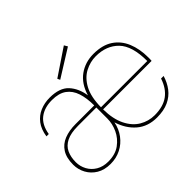

<svg xmlns="http://www.w3.org/2000/svg" viewBox="-153 -923 1162 1162"><g transform="rotate(-45 427.5 -342.0)"><path d="M200 12Q148 12 111.5 -10Q75 -32 55.5 -68Q36 -104 36 -145Q36 -204 59 -240Q82 -276 123.5 -292.5Q165 -309 220 -309H380Q380 -372 365 -417.5Q350 -463 315.5 -488Q281 -513 222 -513Q157 -513 115.5 -481Q74 -449 63 -381H43Q51 -434 76.5 -467.5Q102 -501 140 -517Q178 -533 222 -533Q307 -533 346.5 -490Q386 -447 396 -379Q419 -456 472.5 -494.5Q526 -533 597 -533Q673 -533 721.5 -501Q770 -469 793.5 -412.5Q817 -356 817 -283Q817 -275 817 -269Q817 -263 816 -254H401Q402 -171 429 -116Q456 -61 500.5 -34.5Q545 -8 597 -8Q671 -8 715.5 -41Q760 -74 781 -138H803Q790 -94 764 -60Q738 -26 697 -7Q656 12 597 12Q520 12 468.5 -32Q417 -76 394 -150Q385 -103 357.5 -66Q330 -29 289.5 -8.5Q249 12 200 12ZM200 -8Q261 -8 300.5 -37Q340 -66 360 -109Q380 -152 380 -197V-291H224Q161 -291 124.5 -272.5Q88 -254 73 -221Q58 -188 58 -145Q58 -109 75 -77.5Q92 -46 124 -27Q156 -8 200 -8ZM401 -272H797Q797 -401 742.5 -457Q688 -513 597 -513Q549 -513 504 -489.5Q459 -466 430.5 -413Q402 -360 401 -272ZM344 -564 336 -581 507 -696 520 -674Z"/></g></svg>

Font: DM Sans 10pt Thin
Style: Regular
Weight: 250
Version: Version 4.004;gftools[0.9.30]